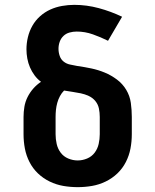

<svg xmlns="http://www.w3.org/2000/svg" viewBox="-20 -763 640 791"><path d="M300 8Q270 8 241 3Q212 -2 185 -15Q158 -28 136.5 -48.5Q115 -69 101.5 -95.5Q88 -122 82.5 -151Q77 -180 77 -210V-281Q77 -302 80.5 -323Q84 -344 93.5 -363Q103 -382 117 -398Q131 -414 149 -426Q134 -437 122.5 -452.5Q111 -468 103.5 -485.5Q96 -503 92.5 -522Q89 -541 89 -560Q89 -585 95 -610Q101 -635 113.5 -657Q126 -679 145 -696Q164 -713 187 -723.5Q210 -734 235.5 -738.5Q261 -743 286 -743Q337 -743 387 -729.5Q437 -716 483 -694L425 -595Q395 -610 362.5 -621.5Q330 -633 296 -633Q296 -633 296 -633Q296 -633 296 -633Q281 -633 266.5 -629Q252 -625 241.5 -615Q231 -605 226 -591Q221 -577 221 -562Q221 -547 226 -532.5Q231 -518 242.5 -509Q254 -500 269 -497Q284 -494 299 -491H300Q328 -487 356.5 -481Q385 -475 411.5 -464Q438 -453 461.5 -435.5Q485 -418 500 -393Q515 -368 519 -339Q523 -310 523 -281V-210Q523 -180 517.5 -151Q512 -122 498.5 -95.5Q485 -69 463.5 -48.5Q442 -28 415 -15Q388 -2 359 3Q330 8 300 8ZM300 -102Q320 -102 339 -110Q358 -118 370 -134Q382 -150 386.5 -170Q391 -190 391 -210V-281Q391 -299 387.5 -316Q384 -333 373 -346.5Q362 -360 346 -367.5Q330 -375 313 -378.5Q296 -382 279 -384.5Q262 -387 244 -390Q234 -380 227 -367Q220 -354 216 -339.5Q212 -325 210.5 -310.5Q209 -296 209 -281V-210Q209 -190 213.5 -170Q218 -150 230 -134Q242 -118 261 -110Q280 -102 300 -102Z"/></svg>

Font: Iosevka Curly Slab XBdEx
Style: Regular
Weight: 800
Width: 7
Monospace: yes
Designer: Belleve Invis
Foundry: Belleve Invis
Version: Version 11.0.0; ttfautohint (v1.8.3)